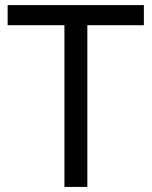

<svg xmlns="http://www.w3.org/2000/svg" viewBox="-20 -734 596 754"><path d="M323 0H233V-635H10V-714H545V-635H323Z"/></svg>

Font: Noto Sans Ugaritic
Style: Regular
Weight: 400
Designer: Monotype Design Team
Foundry: Monotype Imaging Inc.
Version: Version 2.001; ttfautohint (v1.8.4.7-5d5b)